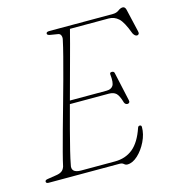

<svg xmlns="http://www.w3.org/2000/svg" viewBox="-109 -811 841 918"><g transform="rotate(-15 312.0 -352.0)"><path d="M374 0H23Q10 0 10 -9Q10 -17.5 25.5 -19L67 -25.5Q84 -28 94.2 -35Q104.5 -42 109.5 -57.5Q114.5 -81.5 126 -125.2Q137.5 -169 153 -225Q168.5 -281 185.5 -341.2Q202.5 -401.5 218.2 -459.2Q234 -517 246.2 -564.5Q258.5 -612 264.5 -641Q268 -654 264.2 -663.8Q260.5 -673.5 250 -675L213 -681Q198 -683.5 198 -691Q198 -700 213.5 -700H527.5Q546 -700 558.2 -709.2Q570.5 -718.5 581 -718.5Q592.5 -718.5 596.5 -703.5L623 -589Q625.5 -580 622.2 -575.5Q619 -571 613.5 -571Q603 -571 594.5 -586.5Q572 -647.5 551.2 -666Q530.5 -684.5 503.5 -684.5H311.5Q295.5 -621.5 271 -532.2Q246.5 -443 222.5 -353.5H403.5Q426.5 -353.5 436.2 -367.8Q446 -382 441.5 -423.5Q440 -434 451 -434Q462.5 -434 464 -424L495 -282.5Q497 -274.5 493.8 -270.8Q490.5 -267 486 -266.5Q474.5 -266 469.5 -277.5Q459 -314 446.5 -325.5Q434 -337 410.5 -337H218Q201.5 -276 186.8 -220.5Q172 -165 161.8 -122.5Q151.5 -80 147.5 -57.5Q136 -16.5 188 -16.5H355.5Q407.5 -16.5 444.2 -46.2Q481 -76 504 -144Q506.5 -151.5 514 -151.5Q522.5 -151.5 522.5 -142Q522.5 -107 505 -71Q487.5 -35 461.5 -11Q435.5 13 409.5 13Q400.5 13 393.5 6.5Q386.5 0 374 0Z"/></g></svg>

Font: Fraunces 9pt Thin
Style: Italic
Weight: 100
Italic angle: -16°
Version: Version 1.000;[b76b70a41]